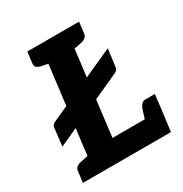

<svg xmlns="http://www.w3.org/2000/svg" viewBox="-169 -857 941 986"><g transform="rotate(-30 302.0 -363.5)"><path d="M42 -214 54 -318Q56 -337 74 -344L496 -535L483 -434Q482 -423 476.5 -416Q471 -409 461 -405ZM116 0 206 -727H361L287 -124H578L562 0ZM471 -101 495 -177Q501 -193 510 -202Q519 -211 534 -211H588L578 -124ZM40 0 48 -65Q50 -80 60 -88Q70 -96 87 -99L139 -110L138 0ZM228 -727 201 -617 151 -627Q136 -631 128 -638.5Q120 -646 122 -662L130 -727ZM437 -727 429 -662Q427 -646 417 -638.5Q407 -631 390 -627L338 -617L339 -727Z"/></g></svg>

Font: Aleo ExtraBold
Style: Italic
Weight: 800
Italic angle: -7°
Designer: Alessio Laiso
Foundry: Alessio Laiso
Version: Version 2.001;gftools[0.9.29]